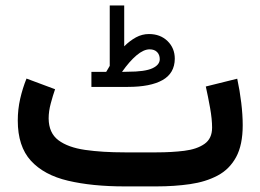

<svg xmlns="http://www.w3.org/2000/svg" viewBox="-20 -666 930 686"><path d="M359.4 -409.2Q362.8 -414.6 366 -420.2Q369.1 -425.8 372.1 -430.7V-646.5H423.8V-500.5Q443.8 -520.5 465.8 -532.5Q487.8 -544.4 512.2 -544.4Q552.7 -544.4 578.6 -519.3Q604.5 -494.1 604.5 -456.1Q604 -404.3 560.8 -379.9Q517.6 -355.5 437 -355.5H306.6V-409.2ZM436.5 -409.7Q497.6 -409.7 524.2 -421.9Q550.8 -434.1 550.8 -454.6Q550.8 -470.2 541.3 -480Q531.7 -489.7 514.6 -489.7Q493.2 -489.7 467.8 -468.3Q442.4 -446.8 416 -409.2ZM538.6 0H425.3Q309.1 0 223.1 -20.3Q137.2 -40.5 90.3 -91.8Q43.5 -143.1 43.5 -235.4Q43.5 -275.4 52.2 -313.5Q61 -351.6 74.7 -385.3L176.8 -347.2Q168.9 -324.7 161.4 -296.6Q153.8 -268.6 153.8 -242.7Q154.3 -190.9 188.7 -165Q223.1 -139.2 284.2 -130.4Q345.2 -121.6 425.3 -121.6H539.6Q593.3 -121.6 638.4 -127.2Q683.6 -132.8 710.7 -151.9Q737.8 -170.9 737.8 -210Q737.8 -240.2 730.7 -280Q723.6 -319.8 715.3 -356.9L827.6 -384.8Q836.9 -341.8 842 -298.6Q847.2 -255.4 847.2 -218.8Q847.2 -147.9 823.5 -104.5Q799.8 -61 757.3 -38.6Q714.8 -16.1 658.9 -8.1Q603 0 538.6 0Z"/></svg>

Font: Vazirmatn FD NL SemiBold
Style: Regular
Weight: 600
Designer: Saber Rastikerdar
Foundry: Saber Rastikerdar
Version: Version 33.003